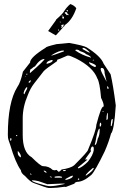

<svg xmlns="http://www.w3.org/2000/svg" viewBox="-20 -890 600 945"><path d="M258.8 -672.9 320.3 -678.7Q390.6 -666 406.2 -657.2Q476.6 -613.3 490.2 -576.2L524.4 -524.4Q537.1 -469.7 549.8 -371.1Q542 -248 526.4 -232.4Q515.6 -191.4 495.1 -144.5Q448.2 -47.9 429.7 -29.3Q390.6 4.9 360.4 4.9Q346.7 7.8 346.7 13.7L303.7 30.3L297.9 29.3Q255.9 35.2 232.4 35.2H219.7Q210 35.2 145.5 10.7Q128.9 4.9 103.5 -23.4Q83 -38.1 83 -51.8Q55.7 -89.8 30.3 -176.8Q19.5 -206.1 19.5 -210.9L18.6 -226.6Q18.6 -386.7 65.4 -461.9Q81.1 -483.4 92.8 -537.1L127.9 -582Q127.9 -607.4 205.1 -655.3Q205.1 -660.2 258.8 -672.9ZM390.6 -654.3H386.7V-648.4Q416 -630.9 421.9 -630.9V-632.8Q400.4 -654.3 390.6 -654.3ZM353.5 -645.5 350.6 -642.6V-641.6Q383.8 -618.2 427.7 -606.4V-608.4Q420.9 -617.2 402.3 -624Q402.3 -628.9 373 -638.7Q367.2 -645.5 357.4 -645.5ZM233.4 -618.2V-616.2Q237.3 -616.2 282.2 -632.8L293.9 -636.7V-641.6Q269.5 -641.6 233.4 -618.2ZM91.8 -307.6V-225.6Q91.8 -140.6 135.7 -116.2Q179.7 -72.3 191.4 -72.3Q220.7 -72.3 239.3 -53.7L248 -51.8L258.8 -53.7L267.6 -44.9H268.6Q274.4 -44.9 283.2 -55.7Q328.1 -62.5 344.7 -76.2Q413.1 -144.5 413.1 -152.3Q454.1 -250 454.1 -275.4Q477.5 -365.2 488.3 -365.2H490.2V-371.1Q490.2 -382.8 477.5 -408.2Q470.7 -486.3 459 -503.9Q438.5 -559.6 353.5 -602.5Q324.2 -616.2 318.4 -616.2H311.5Q267.6 -596.7 263.7 -596.7Q260.7 -596.7 260.7 -588.9Q206.1 -551.8 195.3 -540L147.5 -478.5Q129.9 -456.1 117.2 -422.9Q91.8 -364.3 91.8 -307.6ZM127 -532.2V-531.2H128.9Q199.2 -592.8 199.2 -599.6H198.2Q176.8 -599.6 151.4 -562.5Q146.5 -562.5 135.7 -551.8Q127 -551.8 127 -532.2ZM439.5 -596.7 435.5 -592.8H443.4ZM209 -577.1V-576.2H211.9Q239.3 -583 239.3 -592.8L237.3 -594.7H234.4Q209 -588.9 209 -577.1ZM418 -584Q418 -572.3 445.3 -560.5H449.2Q452.1 -560.5 452.1 -565.4Q452.1 -573.2 418 -584ZM478.5 -555.7 475.6 -551.8V-547.9Q475.6 -540 504.9 -487.3L495.1 -528.3Q495.1 -555.7 480.5 -555.7ZM111.3 -527.3 109.4 -524.4V-522.5H114.3V-527.3ZM107.4 -515.6H104.5V-512.7L107.4 -514.6ZM128.9 -495.1 121.1 -487.3V-483.4H125Q130.9 -483.4 130.9 -494.1V-495.1ZM513.7 -460.9 507.8 -465.8 506.8 -463.9V-462.9L509.8 -452.1H513.7ZM96.7 -434.6V-428.7L100.6 -425.8Q100.6 -430.7 113.3 -453.1L114.3 -460.9H111.3Q101.6 -452.1 96.7 -434.6ZM490.2 -343.8H485.4V-339.8H487.3L490.2 -342.8ZM509.8 -334H507.8Q503.9 -319.3 503.9 -300.8V-299.8H504.9Q510.7 -300.8 510.7 -309.6V-328.1ZM525.4 -273.4V-269.5H529.3Q535.2 -290 535.2 -300.8V-303.7H532.2Q526.4 -303.7 525.4 -273.4ZM470.7 -273.4V-267.6H475.6L478.5 -276.4L476.6 -286.1H475.6Q470.7 -286.1 470.7 -273.4ZM446.3 -176.8H448.2Q455.1 -176.8 460.9 -207Q470.7 -223.6 470.7 -251V-253.9L469.7 -256.8Q460.9 -256.8 449.2 -188.5L448.2 -186.5ZM61.5 -225.6 58.6 -223.6V-222.7L61.5 -219.7H62.5L65.4 -222.7V-223.6L62.5 -225.6ZM33.2 -210.9 30.3 -207V-199.2L32.2 -197.3H34.2L36.1 -203.1V-208ZM425.8 -153.3 427.7 -145.5Q399.4 -108.4 399.4 -104.5H406.2L407.2 -106.4H408.2L409.2 -104.5V-103.5L364.3 -66.4L363.3 -63.5H364.3L365.2 -61.5H367.2Q386.7 -68.4 413.1 -94.7Q437.5 -126 441.4 -150.4V-153.3V-160.2Q441.4 -167 436.5 -168.9H434.6Q429.7 -168.9 425.8 -153.3ZM68.4 -146.5H67.4V-136.7Q67.4 -125 80.1 -116.2H83V-118.2Q83 -131.8 68.4 -146.5ZM402.3 -29.3V-25.4H403.3Q441.4 -50.8 441.4 -63.5H437.5Q415 -45.9 402.3 -29.3ZM290 -49.8V-47.9H300.8L303.7 -51.8V-53.7H300.8Q291 -53.7 290 -49.8ZM195.3 -50.8Q195.3 -43.9 209 -39.1V-40Q209 -47.9 195.3 -50.8ZM130.9 -36.1H128.9V-32.2L131.8 -30.3H134.8V-32.2ZM301.8 -8.8V-4.9H307.6Q338.9 -12.7 338.9 -25.4H337.9Q330.1 -25.4 301.8 -8.8ZM263.7 -22.5 249 -20.5V-15.6H263.7H285.2V-17.6Q285.2 -21.5 272.5 -22.5ZM227.5 -21.5 224.6 -19.5 234.4 -15.6V-17.6Q233.4 -21.5 227.5 -21.5ZM365.2 -11.7 363.3 -8.8V-4.9H367.2L371.1 -8.8L367.2 -11.7ZM137.7 -2.9V-1Q137.7 3.9 170.9 13.7Q211.9 26.4 226.6 26.4Q250 26.4 297.9 15.6V13.7H279.3L212.9 16.6L170.9 2Q151.4 -2.9 137.7 -2.9ZM292 -761.7H291L287.1 -757.8Q293.9 -766.6 295.9 -767.6V-768.6H289.1L281.2 -766.6V-765.6L286.1 -757.8L289.1 -753.9L263.7 -725.6L254.9 -715.8L216.8 -737.3L254.9 -790Q256.8 -795.9 259.8 -796.9Q290 -823.2 296.9 -836.9Q308.6 -855.5 326.2 -870.1Q345.7 -863.3 355.5 -849.6Q335.9 -791 297.9 -765.6V-762.7L290 -754.9ZM320.3 -814.5 308.6 -827.1Q319.3 -840.8 309.6 -840.8H307.6V-838.9L312.5 -832L308.6 -830.1H300.8L298.8 -828.1V-827.1V-825.2Q303.7 -822.3 309.6 -814.5Q309.6 -819.3 320.3 -814.5ZM294.9 -799.8V-800.8Q295.9 -807.6 292 -808.6H290L287.1 -806.6Q286.1 -802.7 287.1 -800.3Q288.1 -797.9 292 -798.8ZM269.5 -745.1H266.6L265.6 -742.2L270.5 -737.3H271.5ZM284.2 -757.8 283.2 -760.7 280.3 -756.8V-755.9L281.2 -752L284.2 -754.9ZM288.1 -811.5 286.1 -815.4 284.2 -814.5Q284.2 -809.6 285.2 -809.6H288.1ZM278.3 -782.2 277.3 -783.2H274.4V-781.2L276.4 -779.3H278.3Z"/></svg>

Font: Love Ya Like A Sister
Style: Regular
Weight: 400
Designer: Kimberly Geswein
Foundry: Kimberly Geswein
Version: Version 1.002 2007